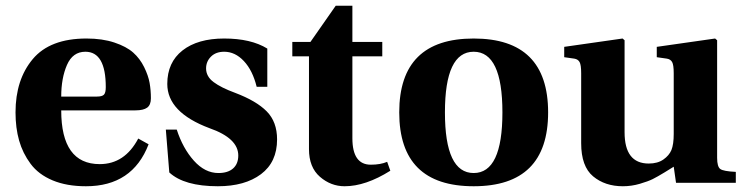

<svg xmlns="http://www.w3.org/2000/svg" viewBox="-20 -636 2589 668"><path d="M34 -245Q34 -359 94 -430.5Q154 -502 281 -502Q336 -502 378 -488Q420 -474 443.5 -453Q467 -432 481.5 -402.5Q496 -373 500.5 -347.5Q505 -322 505 -294Q505 -271 492 -261.5Q479 -252 451 -252H193Q193 -65 327 -65Q414 -65 461 -154L497 -134Q441 12 279 12Q212 12 163 -8.5Q114 -29 86.5 -66Q59 -103 46.5 -147Q34 -191 34 -245ZM193 -300H317Q335 -300 341.5 -306.5Q348 -313 348 -333Q348 -456 277 -456Q233 -456 213 -410Q193 -364 193 -300Z M557 -185H595Q616 -120 654.5 -77Q693 -34 740 -34Q773 -34 791 -50Q809 -66 809 -95Q809 -155 709 -190Q562 -245 562 -344Q562 -419 615 -460.5Q668 -502 760 -502Q853 -502 910 -467V-334H873Q859 -391 828.5 -423.5Q798 -456 760 -456Q731 -456 714 -439Q697 -422 697 -398Q697 -370 723 -350.5Q749 -331 798 -313Q872 -285 908 -248.5Q944 -212 944 -151Q944 -72 888 -30Q832 12 738 12Q621 12 569 -36Z M997 -440V-490H1060L1148 -616H1206V-490H1310V-440H1206V-155Q1206 -63 1270 -63Q1304 -63 1327 -73L1338 -42Q1252 12 1179 12Q1131 12 1093 -21Q1055 -54 1055 -117V-440Z M1628 12Q1369 12 1369 -245Q1369 -502 1628 -502Q1887 -502 1887 -245Q1887 12 1628 12ZM1628 -456Q1528 -456 1528 -245Q1528 -34 1628 -34Q1728 -34 1728 -245Q1728 -456 1628 -456Z M1943 -437V-473L2146 -502L2153 -496V-176Q2153 -67 2237 -67Q2268 -67 2288 -81Q2308 -95 2316 -114Q2324 -134 2324 -170V-381Q2324 -410 2318.5 -420Q2313 -430 2300 -432L2265 -437V-473L2468 -502L2475 -496V-87Q2475 -56 2486 -48Q2497 -40 2540 -38V0H2332L2324 -56Q2318 -52 2292.5 -36.5Q2267 -21 2251 -13Q2235 -5 2206 3.5Q2177 12 2147 12Q2085 12 2043.5 -22.5Q2002 -57 2002 -138V-381Q2002 -410 1996.5 -420Q1991 -430 1978 -432Z"/></svg>

Font: Heuristica
Style: Bold
Weight: 700
Version: Version 1.0.2